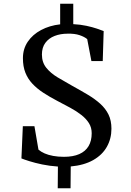

<svg xmlns="http://www.w3.org/2000/svg" viewBox="-20 -880 699 1026"><path d="M288.5 126 289.5 10Q245 7 205.5 -1.2Q166 -9.5 136.8 -18.8Q107.5 -28 94.5 -33.5L102 -205.5H164L185.5 -80.5Q198.5 -69 218.5 -60.2Q238.5 -51.5 264.5 -46.8Q290.5 -42 321.5 -42Q370.5 -42 403.5 -56.5Q436.5 -71 453.2 -99Q470 -127 470 -168Q470 -198.5 455.2 -222Q440.5 -245.5 415 -265.5Q389.5 -285.5 356 -303.8Q322.5 -322 285 -341.5Q244 -363 210.5 -385Q177 -407 152.8 -433Q128.5 -459 115.5 -492Q102.5 -525 102.5 -569Q102.5 -619 128.5 -657.2Q154.5 -695.5 199.5 -719.5Q244.5 -743.5 301.5 -750V-860H371.5V-751Q410 -749 442.2 -742Q474.5 -735 498 -727Q521.5 -719 534 -714L529 -553.5H468.5L446 -671Q431 -683.5 405 -692.2Q379 -701 341 -700Q303 -700 272 -688Q241 -676 222.5 -651.2Q204 -626.5 204 -588.5Q204 -547 227.2 -518Q250.5 -489 287.5 -466.8Q324.5 -444.5 365 -422Q410.5 -397 449 -374Q487.5 -351 515.8 -325.5Q544 -300 559.8 -268Q575.5 -236 575.5 -192Q575.5 -139 551 -95.5Q526.5 -52 478 -24.5Q429.5 3 358 9.5L357 126Z"/></svg>

Font: Merriweather 24pt
Style: Regular
Weight: 400
Designer: Eben Sorkin
Foundry: Eben Sorkin
Version: Version 2.100